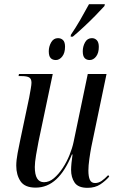

<svg xmlns="http://www.w3.org/2000/svg" viewBox="-20 -891 565 921"><path d="M320 -724Q343 -758 364.5 -795Q386 -832 407 -871H483L481 -862Q463 -842 437 -815.5Q411 -789 382.5 -762.5Q354 -736 329 -715H319ZM248 -603Q232 -603 223 -612.5Q214 -622 214 -645Q214 -668 225.5 -688Q237 -708 258 -708Q273 -708 282.5 -698.5Q292 -689 292 -667Q292 -637 278.5 -620Q265 -603 248 -603ZM410 -603Q395 -603 386 -612.5Q377 -622 377 -645Q377 -668 388 -688Q399 -708 421 -708Q435 -708 444.5 -698Q454 -688 454 -666Q454 -637 441 -620Q428 -603 410 -603ZM400 10Q355 10 338 -15Q321 -40 321 -76Q321 -89 323 -110Q325 -131 328 -150H325Q293 -71 250 -31Q207 9 151 9Q99 9 78.5 -21.5Q58 -52 58 -96Q58 -122 64.5 -156.5Q71 -191 77 -219L120 -423Q124 -445 127.5 -465Q131 -485 131 -494Q131 -513 120 -519.5Q109 -526 83 -526H69L71 -536H233L165 -213Q159 -184 153 -147.5Q147 -111 147 -90Q147 -17 191 -17Q216 -17 238.5 -36Q261 -55 280.5 -84.5Q300 -114 313.5 -147.5Q327 -181 333 -210L401 -536H491L418 -186Q413 -160 408.5 -128Q404 -96 404 -73Q404 -44 411 -28.5Q418 -13 436 -13Q453 -13 468 -23.5Q483 -34 499 -51L504 -44Q486 -23 461 -6.5Q436 10 400 10Z"/></svg>

Font: Noto Serif Display Condensed
Style: Italic
Weight: 400
Width: 3
Italic angle: -12°
Designer: Monotype Design Team
Foundry: Monotype Imaging Inc.
Version: Version 2.009